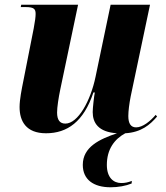

<svg xmlns="http://www.w3.org/2000/svg" viewBox="-20 -556 703 814"><path d="M449 238C481 238 514 232 538 222L539 211C523 217 511 220 494 220C461 220 433 197 433 143C433 77 465 34 511 9C579 5 616 -27 646 -62L640 -69C617 -42 585 -16 557 -16C535 -16 524 -32 524 -64C524 -85 528 -116 534 -147L616 -536H449L385 -230C364 -129 311 -32 257 -32C234 -32 222 -47 222 -79C222 -101 228 -141 236 -179L311 -536H70L68 -526H89C125 -526 131 -517 131 -497C131 -485 129 -468 123 -436L79 -213C72 -178 63 -134 63 -102C63 -43 90 9 175 9C265 9 335 -40 376 -164H382C379 -151 373 -97 373 -81C373 -36 396 4 476 9C402 34 331 67 331 143C331 205 376 238 449 238Z"/></svg>

Font: Noto Serif Display SemiCondensed ExtraBold
Style: Italic
Weight: 800
Width: 4
Italic angle: -12°
Designer: Monotype Design Team
Foundry: Monotype Imaging Inc.
Version: Version 2.009